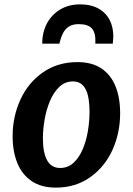

<svg xmlns="http://www.w3.org/2000/svg" viewBox="-20 -847 606 875"><path d="M234.5 8Q168.5 8 124.8 -21.2Q81 -50.5 59.2 -103.5Q37.5 -156.5 37.5 -226.5Q37.5 -316 73.5 -394Q109 -471 176.2 -517.5Q243.5 -564 333 -564Q399 -564 442 -535.2Q485 -506.5 506.2 -454.2Q527.5 -402 527.5 -330.5Q527.5 -241.5 492.5 -163.5Q457 -86 390.5 -39Q324 8 234.5 8ZM254 -81.5Q289.5 -81.5 315 -105Q340.5 -128.5 356.8 -166.5Q373 -204.5 380.5 -249.5Q388 -294.5 388 -337.5Q388 -379.5 381 -410.5Q374 -441.5 357.2 -458.8Q340.5 -476 312.5 -476Q276.5 -476 250.5 -451.2Q224.5 -426.5 208 -387.5Q191.5 -348.5 183.5 -303.2Q175.5 -258 175.5 -217Q175.5 -150.5 195 -116Q214.5 -81.5 254 -81.5ZM344.5 -827Q399.5 -827 435.2 -804.2Q471 -781.5 486 -741.5Q501 -701.5 494 -648H414.5Q417 -696.5 399.2 -716.8Q381.5 -737 339 -737Q310.5 -737 293.2 -725.5Q276 -714 266.2 -694Q256.5 -674 250.5 -648H172.5Q172.5 -700.5 194.2 -740.8Q216 -781 254.8 -804Q293.5 -827 344.5 -827Z"/></svg>

Font: Merriweather Sans SemiBold
Style: Italic
Weight: 600
Italic angle: -7.5°
Designer: Eben Sorkin
Foundry: Eben Sorkin
Version: Version 2.001